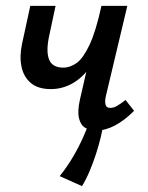

<svg xmlns="http://www.w3.org/2000/svg" viewBox="-20 -438 502 653"><path d="M153 -135Q109 -135 84.5 -156Q60 -177 53 -212Q46 -247 55 -289L83 -418H169L147 -315Q136 -263 147 -235.5Q158 -208 195 -208Q219 -208 241 -224Q263 -240 284.5 -285.5Q306 -331 325 -418H367Q352 -347 331 -293.5Q310 -240 283 -205Q256 -170 223 -152.5Q190 -135 153 -135ZM307 6Q285 6 269.5 -3.5Q254 -13 248.5 -36.5Q243 -60 252 -100L325 -418H413L340 -111Q336 -93 339 -82Q342 -71 355 -71Q366 -71 377.5 -77.5Q389 -84 407 -98L436 -61Q403 -28 370.5 -11Q338 6 307 6ZM259 195 183 161Q208 130 228 96Q248 62 262.5 29.5Q277 -3 286 -29L331 -16Q329 3 322.5 29.5Q316 56 306.5 85.5Q297 115 285 143.5Q273 172 259 195Z"/></svg>

Font: Ysabeau Infant SemiBold
Style: Italic
Weight: 600
Italic angle: -12°
Designer: Christian Thalmann (Catharsis Fonts)
Version: Version 2.002; featfreeze: ss01,ss02,lnum